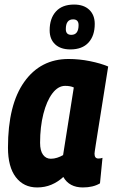

<svg xmlns="http://www.w3.org/2000/svg" viewBox="-20 -813 499 843"><path d="M344 10Q284 10 258 -36Q234 -14 205.5 -2Q177 10 143 10Q84 10 49.5 -35Q15 -80 15 -165Q15 -353 86.5 -453.5Q158 -554 281 -554Q328 -554 375 -544.5Q422 -535 455 -521Q439 -419 428 -351Q417 -283 410.5 -241.5Q404 -200 400.5 -178Q397 -156 396 -148Q395 -140 395 -138Q395 -117 412 -117Q422 -117 430 -120L419 -8Q389 10 344 10ZM257 -132 304 -429Q289 -436 266 -436Q235 -436 210 -403Q185 -370 170.5 -313Q156 -256 156 -186Q156 -151 169 -133.5Q182 -116 203 -116Q217 -116 231 -120.5Q245 -125 257 -132ZM289 -596Q246 -596 222 -618.5Q198 -641 198 -680Q198 -732 225.5 -762.5Q253 -793 305 -793Q348 -793 372 -770Q396 -747 396 -708Q396 -656 368.5 -626Q341 -596 289 -596ZM293 -660Q325 -660 325 -703Q325 -728 301 -728Q269 -728 269 -685Q269 -660 293 -660Z"/></svg>

Font: Georama SemiCondensed
Style: Bold Italic
Weight: 700
Width: 4
Italic angle: -9°
Designer: Jean-Baptiste Levee
Foundry: Production Type
Version: Version 1.000